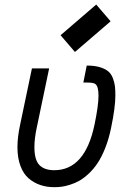

<svg xmlns="http://www.w3.org/2000/svg" viewBox="-20 -795 565 828"><path d="M303.2 -570.8 241.2 -643.1 395 -775.4 457 -703.1ZM356 -512.2Q388.2 -512.2 411.1 -505.1Q434.1 -498 446.8 -487.3Q459.5 -476.6 466.6 -458.3Q473.6 -439.9 475.6 -423.6Q477.5 -407.2 477.5 -383.3Q477.5 -332 459 -243.2Q449.2 -195.3 433.6 -156.2Q418 -117.2 400.6 -91.3Q383.3 -65.4 362.3 -45.9Q341.3 -26.4 322.3 -15.6Q303.2 -4.9 282 1.7Q260.7 8.3 245.4 10.3Q230 12.2 213.9 12.2Q181.6 12.2 154.1 2.9Q126.5 -6.3 103.8 -25.6Q81.1 -44.9 68.1 -79.6Q55.2 -114.3 55.2 -160.6Q55.2 -203.6 66.9 -257.8L117.7 -500H191.9L138.2 -243.2Q128.4 -197.3 128.4 -160.6Q128.4 -105 150.1 -83Q171.9 -61 213.9 -61Q346.7 -61 387.7 -257.8Q404.8 -340.3 404.8 -382.3Q404.8 -400.4 401.9 -413.1Q398.9 -427.2 390.6 -433.1Q382.3 -439 356 -439H339.4L354 -512.2Z"/></svg>

Font: Anka/Coder Condensed
Style: Italic
Weight: 400
Width: 4
Italic angle: -12°
Monospace: yes
Version: Version 001.100